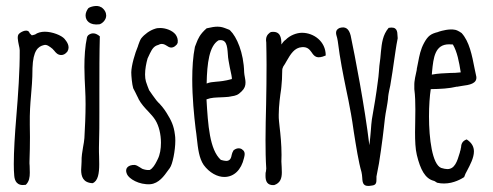

<svg xmlns="http://www.w3.org/2000/svg" viewBox="-20 -602 1622 632"><path d="M43 -491.2C35.2 -484.4 39.1 -468.8 42 -453.6C43.5 -447.3 44.9 -440.9 44.9 -436.5C45.4 -370.6 39.6 -288.6 33.7 -217.8C28.8 -159.7 25.4 -103.5 25.4 -62C25.4 -47.4 25.9 -34.2 26.9 -23.4C28.3 -6.8 35.6 11.2 64.9 6.3C76.2 -4.4 78.1 -18.6 78.1 -33.7C78.1 -41 77.6 -48.8 77.6 -55.7C77.1 -61.5 76.7 -67.9 77.1 -71.3C78.1 -98.1 78.6 -127 78.6 -150.4C78.6 -167 78.1 -181.2 78.1 -191.9C77.6 -232.4 79.6 -258.8 82 -286.1C84 -311.5 86.9 -338.4 86.9 -377.9C88.9 -436 105.5 -449.2 124.5 -453.6C133.8 -456.5 143.1 -449.2 153.3 -440.9L155.3 -438.5L158.2 -435.5C163.6 -428.7 169.9 -420.9 181.6 -420.9C188.5 -420.9 194.8 -423.8 201.7 -432.1C212.4 -449.7 199.2 -465.8 192.4 -474.1C182.6 -485.4 152.8 -497.6 127.4 -497.6C115.7 -497.6 103.5 -494.6 95.2 -488.3C91.8 -487.8 91.8 -487.3 89.8 -486.8C84.5 -485.4 84.5 -485.4 83.5 -486.8L77.6 -492.7C72.8 -508.8 50.8 -498.5 43 -491.2Z M270.5 -574.7C265.1 -567.4 261.7 -559.1 261.7 -551.3C261.7 -533.7 275.4 -518.1 307.1 -522C316.9 -524.4 329.6 -536.6 329.6 -550.8C329.6 -560.1 324.7 -570.8 313 -578.6V-578.1C299.8 -587.4 274.9 -579.1 270.5 -574.7ZM266.6 -480.5C259.8 -449.7 257.8 -414.6 257.8 -381.3C257.8 -355 259.3 -330.1 260.3 -309.1C261.2 -292.5 261.7 -275.4 261.7 -258.8C261.7 -221.2 259.8 -183.6 257.8 -147.5C257.3 -139.2 255.4 -128.4 253.4 -117.7C251 -102.5 248 -87.4 248.5 -69.8C248.5 -67.4 248.5 -63.5 248 -59.1C247.6 -54.7 247.1 -48.8 247.1 -43C247.1 -21 253.4 -0.5 284.7 1C302.7 -5.9 306.6 -31.7 306.6 -61.5C306.6 -69.8 306.2 -78.6 306.2 -86.4C305.7 -92.8 305.7 -109.4 305.7 -115.7C307.1 -157.2 307.1 -199.7 307.1 -241.7V-304.7C307.1 -363.8 307.1 -426.3 308.6 -482.4C294.9 -494.1 282.2 -495.6 270 -485.8Z M564.9 -461.4C566.4 -472.7 563 -481.4 557.6 -488.8C546.9 -502 525.4 -509.8 507.3 -509.8C501 -509.8 495.6 -509.3 490.2 -507.3C473.1 -502 455.6 -489.3 444.8 -475.6C441.4 -471.2 437 -459 434.6 -452.1V-451.2C423.8 -425.8 412.6 -386.7 412.1 -363.8C412.1 -352.5 414.6 -324.2 418.5 -311.5C420.9 -306.6 423.3 -302.7 425.8 -297.4C429.2 -291 432.1 -283.7 436 -276.9H435.5C445.3 -258.8 457.5 -246.1 469.2 -233.9C477.5 -225.1 485.4 -216.3 491.2 -207C503.4 -187.5 509.8 -159.2 509.8 -132.3C509.8 -112.3 506.8 -92.8 499 -77.6L495.6 -70.8C490.7 -61 482.9 -47.4 472.7 -42.5C464.8 -41.5 455.6 -43.5 448.2 -46.4C448.2 -46.4 442.9 -49.8 439.5 -51.8C433.6 -55.2 429.2 -58.6 422.9 -59.1C403.8 -59.6 388.7 -49.3 397.9 -28.8C404.3 -13.7 437.5 6.8 474.6 4.4C502.9 2 520.5 -23.4 532.7 -40.5L539.6 -49.8L539.1 -49.3C547.9 -60.5 557.1 -106.4 557.1 -139.2C557.1 -147 556.6 -154.3 555.7 -159.7V-159.2C552.2 -188.5 543.5 -206.1 528.3 -230.5C518.6 -246.1 510.3 -254.9 503.9 -262.2V-261.7C500.5 -265.6 497.1 -268.6 494.6 -272C490.2 -276.9 474.6 -299.8 471.2 -304.7V-304.2C469.2 -308.6 461.4 -329.6 460.4 -333.5C458.5 -339.8 457.5 -348.1 457.5 -356.9C457.5 -374.5 461.4 -394.5 465.8 -409.7C465.8 -409.7 472.2 -423.8 473.6 -426.3C481 -441.4 487.3 -450.7 501 -454.1C505.4 -456.5 508.8 -457.5 512.2 -457.5C520 -457.5 526.4 -453.1 532.7 -449.2H532.2C545.4 -440.9 555.2 -447.8 562.5 -456.1Z M699.2 -469.2C725.1 -474.1 728 -452.6 730 -423.3C730.5 -408.7 733.9 -395.5 736.3 -380.9C740.7 -361.8 744.1 -344.7 743.2 -341.8C720.2 -335.4 704.1 -334 690.9 -333C678.7 -332 669.9 -331.1 660.2 -327.1C661.6 -395 668.9 -450.7 699.2 -469.2ZM734.9 -503.9 723.6 -508.3C715.8 -511.2 708.5 -514.2 695.8 -514.2C687.5 -514.2 676.3 -512.7 660.2 -508.8C637.7 -489.3 631.8 -474.1 626.5 -460.4L621.6 -447.8C615.2 -416.5 612.8 -378.9 612.8 -340.8C612.8 -282.2 618.7 -221.7 624 -177.7C625.5 -167 627 -157.2 627.9 -147C631.8 -111.8 635.3 -81.5 650.4 -59.1C668.9 -33.7 695.8 -19 719.2 -19.5C750 -20 773.9 -42 783.2 -82C785.2 -90.3 789.1 -103 776.4 -110.4H776.9C768.1 -116.2 757.3 -114.3 748.5 -106.9C745.1 -101.1 743.7 -96.7 742.7 -92.3C741.2 -83.5 738.3 -72.3 724.6 -72.3C720.2 -72.3 714.4 -73.7 707 -75.7C669.9 -108.9 664.6 -190.9 659.7 -274.9C676.3 -281.2 689.5 -280.8 708 -281.7C715.3 -282.2 723.1 -282.2 731.9 -283.2L740.7 -284.7H740.2C756.8 -287.1 763.2 -289.1 775.4 -301.3C785.6 -311 788.1 -320.3 788.1 -330.1C788.1 -338.9 786.6 -341.8 786.1 -347.2C785.2 -352.5 783.7 -359.9 783.7 -363.8C782.2 -429.2 758.8 -481.4 737.8 -501.5Z M868.2 -494.6C859.9 -488.3 853.5 -479.5 856.4 -462.4V-463.4C856.9 -439.5 857.4 -415 857.4 -389.2C857.4 -348.6 856.9 -300.8 856 -259.3C855 -219.2 854 -178.7 854 -140.6C854 -108.9 854.5 -76.2 856.4 -47.4C856.4 -45.4 856 -42 855.5 -38.6C855 -33.7 854 -38.6 854 -22.9C854 -6.3 858.9 8.8 882.3 7.3C903.3 0.5 907.7 -16.1 907.7 -34.7C907.7 -40.5 907.2 -45.9 907.2 -51.8C906.7 -57.1 906.2 -65.4 906.2 -70.3C906.7 -77.6 906.7 -85 906.7 -92.3C906.7 -126 903.3 -159.7 900.4 -184.1L898.4 -203.1C897.5 -210 897.5 -217.3 897.5 -224.1C897.5 -253.4 902.3 -288.1 905.3 -308.1C905.3 -310.1 906.2 -314 906.2 -316.4C908.2 -335 908.7 -349.6 908.7 -359.9C908.7 -370.6 908.7 -376.5 912.1 -381.8H911.6C916 -387.7 919.9 -395 923.3 -400.9C936.5 -423.8 949.2 -445.3 974.1 -446.8C992.7 -448.2 999.5 -438 1005.4 -430.2C1014.2 -417 1022.5 -406.2 1052.2 -419.4C1052.2 -466.3 1012.2 -494.1 974.1 -494.1C956.1 -494.1 934.1 -485.4 920.4 -471.2C913.6 -466.8 910.6 -461.4 906.2 -455.6C906.7 -479 902.3 -501 872.1 -496.6Z M1098.6 -510.3C1082 -503.4 1085.4 -491.2 1089.8 -477.1C1090.8 -473.6 1091.3 -470.7 1091.8 -466.8C1099.6 -404.8 1109.4 -357.4 1119.1 -309.6C1124.5 -284.2 1129.9 -258.3 1134.8 -230V-230.5C1138.2 -211.4 1141.6 -189.9 1144.5 -168.5C1152.3 -119.6 1160.2 -68.8 1169.9 -35.6C1171.4 -30.3 1171.9 -22.5 1172.4 -16.6C1173.3 2.4 1176.3 14.2 1204.1 8.8C1218.8 7.3 1219.2 -1.5 1219.2 -13.2V-21C1225.1 -48.8 1230.5 -80.1 1233.9 -106.9C1233.9 -108.4 1234.9 -111.8 1234.9 -114.3C1238.3 -136.7 1240.7 -158.2 1243.2 -178.7C1245.6 -202.1 1248 -223.1 1252 -243.2C1253.4 -250.5 1257.8 -275.9 1257.8 -284.7C1258.3 -291.5 1264.2 -319.3 1264.6 -320.3C1270.5 -354 1273.9 -379.4 1277.3 -402.8C1280.8 -424.8 1283.2 -446.8 1289.1 -476.1C1289.1 -477.5 1288.6 -481.4 1288.6 -482.9C1288.1 -499 1287.1 -515.6 1259.3 -510.3C1239.7 -487.3 1236.8 -460 1233.9 -432.1L1231.9 -410.2C1229 -391.6 1228 -377 1227.1 -364.7C1226.1 -354.5 1225.6 -344.7 1223.6 -333C1218.8 -293.9 1211.4 -250 1204.1 -209C1202.6 -199.2 1201.7 -186 1200.7 -172.4C1199.2 -157.7 1198.2 -140.1 1195.8 -124C1180.7 -251.5 1147.9 -419.9 1134.3 -484.9C1128.4 -508.8 1116.2 -515.1 1099.1 -510.3Z M1542.5 -375C1533.7 -420.4 1524.9 -465.3 1499.5 -493.2C1489.3 -500.5 1481.4 -503.4 1478 -503.9C1459 -507.8 1435.1 -501 1423.8 -497.6H1424.3C1423.3 -497.1 1422.4 -496.6 1421.9 -496.6C1397.9 -490.7 1388.7 -483.9 1376 -460.9C1364.3 -439.5 1360.4 -418.5 1356.4 -397.5L1351.6 -373.5H1352.1C1346.2 -348.1 1345.2 -339.8 1344.2 -332C1344.2 -329.6 1344.2 -327.6 1343.8 -325.7V-308.6C1346.7 -286.6 1347.2 -263.7 1347.2 -241.7C1347.2 -227.1 1346.7 -212.9 1346.7 -198.7C1346.7 -188 1346.2 -177.2 1346.2 -167C1346.2 -138.7 1347.2 -111.8 1352.1 -91.8C1363.8 -43.5 1379.4 -14.2 1407.7 -6.8C1411.6 -5.9 1412.6 -3.9 1418.9 -0.5C1426.8 1.5 1435.1 2 1441.9 2C1474.1 2 1500.5 -14.2 1507.8 -19C1510.3 -26.9 1513.7 -33.7 1517.6 -40.5C1527.3 -59.1 1540 -82.5 1540 -103.5C1540 -118.2 1533.7 -131.8 1516.1 -143.1C1500.5 -137.7 1498 -126 1497.6 -116.7C1496.6 -113.8 1496.1 -109.4 1496.1 -108.9C1494.6 -106 1494.1 -101.6 1493.2 -98.1V-98.6C1484.9 -70.3 1476.6 -45.4 1452.6 -45.4C1447.3 -45.4 1439.5 -46.9 1432.1 -49.3C1402.8 -61 1392.1 -145.5 1392.1 -218.8C1392.1 -253.4 1394.5 -286.6 1397.9 -308.6C1429.7 -309.1 1458 -310.5 1484.4 -316.9L1483.9 -316.4L1501 -319.3C1524.9 -322.3 1550.8 -326.7 1547.9 -349.6ZM1402.3 -367.2C1406.7 -412.1 1411.6 -456.1 1458 -456.1C1461.4 -456.1 1465.8 -456.1 1470.7 -455.6C1484.9 -431.6 1491.2 -398.4 1496.6 -363.8C1481 -361.8 1476.1 -362.3 1461.4 -361.8C1441.4 -360.8 1421.9 -360.4 1401.4 -356.4Z"/></svg>

Font: Amatic Mod Bold ONEptTWO
Style: Bold
Weight: 700
Designer: David Occhino Design
Foundry: David Occhino Design
Version: Version 1.2